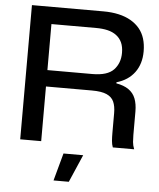

<svg xmlns="http://www.w3.org/2000/svg" viewBox="-61 -781 861 1039"><g transform="rotate(5 369.5 -261.5)"><path d="M70 0V-729H458Q504 -729 541.5 -720.5Q579 -712 607.5 -695.5Q636 -679 655.5 -655.5Q675 -632 684.5 -601Q694 -570 694 -532Q694 -464 659.5 -417.5Q625 -371 562 -353V-347Q603 -340 629 -322Q655 -304 666.5 -274.5Q678 -245 678 -204V-77Q678 -58 679.5 -39Q681 -20 689 0H573Q567 -16 565.5 -35Q564 -54 564 -78V-185Q564 -223 553 -247.5Q542 -272 514 -284.5Q486 -297 434 -297H172V-386H428Q510 -386 544 -422Q578 -458 578 -514Q578 -547 567.5 -570Q557 -593 537 -608Q517 -623 489.5 -629.5Q462 -636 428 -636H184V0ZM269 206 310 56H417L352 206Z"/></g></svg>

Font: Mona Sans SemiExpanded Medium
Style: Regular
Weight: 500
Width: 6
Designer: Deni Anggara
Foundry: GitHub
Version: Version 2.000